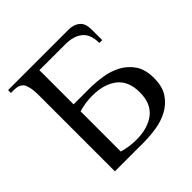

<svg xmlns="http://www.w3.org/2000/svg" viewBox="-173 -807 953 953"><g transform="rotate(-45 304.0 -330.0)"><path d="M471 -190Q471 -269 422.5 -307Q374 -345 291 -345Q268 -345 243.5 -341.5Q219 -338 196 -331V-49Q219 -42 243.5 -38.5Q268 -35 291 -35Q374 -35 422.5 -73Q471 -111 471 -190ZM437 -660Q463 -660 479.5 -653Q496 -646 505.5 -635Q515 -624 518.5 -609.5Q522 -595 522 -580V-505H502Q502 -565 469.5 -592.5Q437 -620 377 -620H196V-380H306Q349 -380 396 -373Q443 -366 482 -345Q521 -324 546 -287Q571 -250 571 -190Q571 -130 546 -93Q521 -56 482 -35Q443 -14 396 -7Q349 0 306 0H106V-540Q106 -585 93.5 -612.5Q81 -640 36 -640H16V-660Z"/></g></svg>

Font: Philosopher
Style: Regular
Weight: 400
Designer: Jovanny Lemonad
Foundry: Jovanny Lemonad
Version: Version 1.000